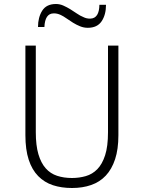

<svg xmlns="http://www.w3.org/2000/svg" viewBox="-20 -928 719 960"><path d="M340 12Q287 12 244.5 -2Q202 -16 171 -47.5Q140 -79 123.5 -129.5Q107 -180 107 -252V-700H159V-267Q159 -201 172 -157Q185 -113 208.5 -86.5Q232 -60 265.5 -49Q299 -38 340 -38Q376 -38 409 -47.5Q442 -57 466.5 -82Q491 -107 505.5 -151.5Q520 -196 520 -267V-700H572V-252Q572 -182 555.5 -132Q539 -82 509 -50Q479 -18 436 -3Q393 12 340 12ZM419 -789Q399 -789 380.5 -796.5Q362 -804 345 -814.5Q328 -825 312.5 -836Q297 -847 284 -853Q265 -862 247 -861Q205 -860 202 -793H170Q170 -841 191 -874.5Q212 -908 260 -908Q279 -908 297 -900Q315 -892 332 -881.5Q349 -871 365 -860Q381 -849 396 -843Q413 -834 433 -835Q476 -837 477 -904H510Q510 -854 488 -821.5Q466 -789 419 -789Z"/></svg>

Font: Transpass ExtraLight
Style: Regular
Weight: 200
Designer: Delve Withrington
Foundry: Delve Fonts
Version: Version 1.001;December 18, 2019;FontCreator 12.0.0.2547 64-b